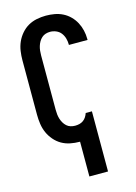

<svg xmlns="http://www.w3.org/2000/svg" viewBox="-140 -816 780 1104"><g transform="rotate(-15 250.0 -264.0)"><path d="M250 215V8H247Q220 8 192.5 2.5Q165 -3 141.5 -16.5Q118 -30 99.5 -51.5Q81 -73 70 -98Q59 -123 55 -150.5Q51 -178 51 -205V-530Q51 -557 55 -584.5Q59 -612 70 -637Q81 -662 99.5 -683.5Q118 -705 141.5 -718.5Q165 -732 192.5 -737.5Q220 -743 247 -743Q273 -743 298.5 -738.5Q324 -734 347 -722.5Q370 -711 388.5 -692.5Q407 -674 419 -651.5Q431 -629 437 -603.5Q443 -578 443 -552V-546H332V-549Q332 -567 327 -585Q322 -603 311 -617.5Q300 -632 282.5 -639.5Q265 -647 247 -647Q233 -647 220 -643Q207 -639 197 -630Q187 -621 180 -609Q173 -597 169 -584Q165 -571 163.5 -557.5Q162 -544 162 -530V-205Q162 -191 163.5 -177.5Q165 -164 169 -151Q173 -138 180 -126Q187 -114 197 -105Q207 -96 220 -92Q233 -88 247 -88Q260 -88 272.5 -91Q285 -94 295.5 -101.5Q306 -109 313 -120Q320 -131 324 -143H361V215Z"/></g></svg>

Font: Moesevka
Style: Bold
Weight: 700
Monospace: yes
Designer: Belleve Invis
Foundry: Belleve Invis
Version: Version 32.5.0; ttfautohint (v1.8.4)